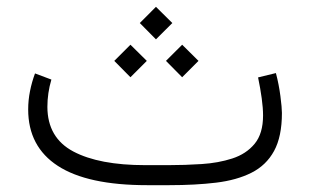

<svg xmlns="http://www.w3.org/2000/svg" viewBox="-20 -542 908 562"><path d="M476.1 0H410.2Q236.3 0 149.4 -56.4Q62.5 -112.8 62.5 -221.7Q62.5 -249 67.9 -275.6Q73.2 -302.2 82.5 -327.1L130.4 -309.1Q118.7 -269.5 118.7 -229Q119.1 -138.7 194.6 -98.6Q270 -58.6 405.3 -58.6H472.7Q521.5 -58.6 570.3 -61.8Q619.1 -64.9 659.9 -78.1Q700.7 -91.3 725.3 -121.1Q750 -150.9 750 -204.1Q750 -225.6 746.1 -254.2Q742.2 -282.7 735.4 -315.4L787.6 -328.1Q796.4 -294.9 800.8 -260.7Q805.2 -226.6 805.2 -211.4Q805.2 -142.1 782.2 -100.1Q759.3 -58.1 716.1 -36.4Q672.9 -14.6 612.3 -7.3Q551.8 0 476.1 0ZM389.2 -474.6 436.5 -522 484.4 -474.6 436.5 -426.8ZM465.8 -363.8 513.2 -411.1 561 -363.8 513.2 -315.9ZM314.5 -363.8 361.8 -411.1 409.7 -363.8 361.8 -315.9Z"/></svg>

Font: Vazir Thin WOL
Style: Thin-WOL
Weight: 100
Designer: Saber Rastikerdar
Foundry: Saber Rastikerdar
Version: Version 30.0.0